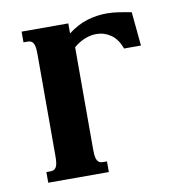

<svg xmlns="http://www.w3.org/2000/svg" viewBox="-66 -589 604 649"><g transform="rotate(-10 236.5 -264.5)"><path d="M217.3 -435.1V-85Q217.3 -69.8 218.8 -60.5Q220.2 -51.3 223.6 -45.9Q227.1 -40.5 231.7 -38.6Q236.3 -36.6 243.2 -36.6H256.3V0H48.3V-36.6H62Q68.4 -36.6 73.2 -38.6Q78.1 -40.5 81.5 -45.9Q85 -51.3 86.4 -60.5Q87.9 -69.8 87.9 -85V-433.6Q87.9 -448.7 86.4 -458Q85 -467.3 81.5 -472.7Q78.1 -478 73.2 -480Q68.4 -481.9 62 -481.9H48.3V-518.6H208.5V-484.4Q243.2 -510.3 276.1 -519.8Q309.1 -529.3 341.3 -529.3Q363.3 -529.3 384.5 -525.9Q405.8 -522.5 426.3 -518.6L437.5 -402.3H379.4Q367.7 -435.5 345 -451.2Q322.3 -466.8 295.4 -466.8Q275.4 -466.8 255.4 -458.7Q235.4 -450.7 217.3 -435.1Z"/></g></svg>

Font: Arian AMU Serif
Style: Bold
Weight: 700
Designer: Ruben Hakobyan (Tarumian)
Foundry: Ruben Hakobyan (Tarumian)
Version: Version 1.002